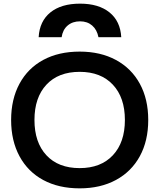

<svg xmlns="http://www.w3.org/2000/svg" viewBox="-20 -1023 873 1053"><path d="M41 -365Q41 -479 87 -564Q133 -649 217.5 -694.5Q302 -740 417 -740Q531 -740 616 -694Q701 -648 747 -563.5Q793 -479 793 -365Q793 -251 747 -166.5Q701 -82 616 -36Q531 10 417 10Q302 10 217.5 -35.5Q133 -81 87 -166Q41 -251 41 -365ZM417 -101Q533 -101 599 -171.5Q665 -242 665 -365Q665 -488 599 -558.5Q533 -629 417 -629Q300 -629 234.5 -558.5Q169 -488 169 -365Q169 -242 234.5 -171.5Q300 -101 417 -101ZM645 -819H520Q512 -860 485.5 -883Q459 -906 419 -906Q378 -906 351 -883Q324 -860 318 -819H192Q197 -907 256.5 -955Q316 -1003 419 -1003Q521 -1003 580.5 -955Q640 -907 645 -819Z"/></svg>

Font: Enso SemiBold
Style: Regular
Weight: 600
Designer: Coji Morishita
Foundry: UNDERFOREST DESIGN
Version: Version 1.000